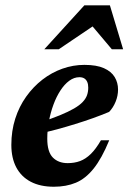

<svg xmlns="http://www.w3.org/2000/svg" viewBox="-20 -690 484 723"><path d="M279 -399.3Q258.9 -399.3 240.7 -385.8Q222.5 -372.4 207.4 -349Q192.2 -325.7 181.3 -296Q170.3 -266.2 164.2 -233.4Q158 -200.5 158 -167.9Q158 -118 179 -96.8Q200 -75.7 234.9 -75.7Q260.4 -75.7 281.4 -83.5Q302.4 -91.3 321.7 -110Q340.9 -128.6 360 -161.7H391.3Q363.2 -93.3 332.6 -55.2Q302.1 -17.1 265.7 -2Q229.4 13.2 182.8 13.2Q131.7 13.2 95.8 -5.6Q60 -24.4 41.3 -59.7Q22.7 -95 22.7 -144.3Q22.7 -196.8 37.3 -242.8Q52 -288.9 78.5 -326Q105 -363.2 139.7 -390.1Q174.5 -417 214.8 -431.3Q255.1 -445.7 297.8 -445.7Q343.5 -445.7 371.3 -433.3Q399.1 -420.9 411.8 -399.9Q424.5 -378.8 424.5 -352.7Q424.5 -329.3 415.3 -306.8Q406 -284.2 390.9 -268.6Q362.2 -256.6 330.1 -245.1Q298 -233.6 263.9 -223.1Q229.8 -212.5 194.9 -203Q160 -193.6 125.6 -185.4L127.1 -227.5Q173.2 -242.7 205.6 -256Q237.9 -269.3 258.9 -281.5Q279.9 -293.7 291.4 -306Q303 -318.3 307.7 -331.5Q312.3 -344.8 312.3 -359.9Q312.3 -372.6 308.6 -381.2Q304.9 -389.9 297.6 -394.6Q290.2 -399.3 279 -399.3ZM146.9 -504.5 297.7 -670H393.8L443.6 -504.5H401.1L312.8 -609.3H356.6L201.3 -504.5Z"/></svg>

Font: Newsreader Text
Style: Italic
Weight: 400
Italic angle: -17°
Designer: Hugues Gentile
Foundry: Production Type
Version: Version 1.001